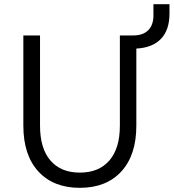

<svg xmlns="http://www.w3.org/2000/svg" viewBox="-20 -885 833 921"><path d="M363 16Q236 16 164 -62.5Q92 -141 92 -282V-715H172V-282Q172 -173 222 -115Q272 -57 363 -57Q454 -57 504.5 -115Q555 -173 555 -282V-715H619Q666 -715 691 -740Q716 -765 716 -811V-865H793V-820Q793 -741 752 -698.5Q711 -656 634 -652V-282Q634 -141 562 -62.5Q490 16 363 16Z"/></svg>

Font: Wix Madefor Text
Style: Regular
Weight: 400
Designer: Dalton Maag Ltd
Foundry: Dalton Maag Ltd
Version: Version 3.100